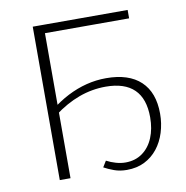

<svg xmlns="http://www.w3.org/2000/svg" viewBox="-76 -731 785 811"><g transform="rotate(-10 316.5 -325.5)"><path d="M404 7Q374 7 349.5 -2Q325 -11 307 -21L323 -47Q342 -37 363 -31Q384 -25 404 -25Q446 -25 476.5 -47Q507 -69 523 -107.5Q539 -146 539 -195Q539 -275 498 -315Q457 -355 376 -355Q317 -355 261 -334.5Q205 -314 151 -273L138 -296Q178 -328 218 -348.5Q258 -369 299.5 -379.5Q341 -390 384 -390Q481 -390 532 -342Q583 -294 583 -203Q583 -161 571 -122.5Q559 -84 536 -55Q513 -26 480 -9.5Q447 7 404 7ZM117 0V-658H163V0ZM138 -622V-658H524V-622Z"/></g></svg>

Font: Ysabeau Office ExtraLight
Style: Regular
Weight: 250
Designer: Christian Thalmann (Catharsis Fonts)
Version: Version 2.001;gftools[0.9.30]; featfreeze: tnum,lnum,ss02